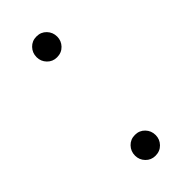

<svg xmlns="http://www.w3.org/2000/svg" viewBox="-164 -493 533 533"><g transform="rotate(-45 103.0 -226.0)"><path d="M103 -74Q120.5 -74 132 -62Q143.5 -50 143.5 -33Q143.5 -16.5 132 -4.5Q120.5 7.5 102.5 7.5Q85.5 7.5 74 -4.5Q62.5 -16.5 62.5 -33Q62.5 -50 74 -62Q85.5 -74 103 -74ZM103 -460.5Q120.5 -460.5 132 -448.5Q143.5 -436.5 143.5 -419.5Q143.5 -403 132 -391Q120.5 -379 102.5 -379Q85.5 -379 74 -391Q62.5 -403 62.5 -419.5Q62.5 -436.5 74 -448.5Q85.5 -460.5 103 -460.5Z"/></g></svg>

Font: Newsreader 36pt ExtraLight
Style: Regular
Weight: 250
Designer: Hugues Gentile
Foundry: Production Type
Version: Version 1.003